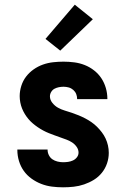

<svg xmlns="http://www.w3.org/2000/svg" viewBox="-20 -791 540 819"><path d="M249 8Q225 8 201.5 5Q178 2 156 -6.5Q134 -15 114.5 -29Q95 -43 81.5 -62Q68 -81 61 -104Q54 -127 54 -151V-153H183V-152Q183 -140 188.5 -129Q194 -118 203.5 -111.5Q213 -105 225 -102Q237 -99 249 -99Q260 -99 270.5 -100.5Q281 -102 291 -106.5Q301 -111 308 -120Q315 -129 315 -140Q315 -153 307 -164.5Q299 -176 287.5 -183.5Q276 -191 263.5 -195.5Q251 -200 238.5 -204.5Q226 -209 213.5 -213.5Q201 -218 188.5 -223Q176 -228 164 -234.5Q152 -241 141 -248.5Q130 -256 120 -264.5Q110 -273 101.5 -283Q93 -293 86 -304.5Q79 -316 74 -328.5Q69 -341 66.5 -354.5Q64 -368 64 -381Q64 -403 71 -425Q78 -447 91.5 -464.5Q105 -482 123.5 -495Q142 -508 163 -515.5Q184 -523 206.5 -525.5Q229 -528 251 -528Q274 -528 297 -525Q320 -522 341.5 -513.5Q363 -505 381.5 -490.5Q400 -476 412.5 -457Q425 -438 431.5 -415.5Q438 -393 438 -370V-368H309V-369Q309 -380 305 -390Q301 -400 292.5 -407.5Q284 -415 273 -418Q262 -421 251 -421Q241 -421 231 -419Q221 -417 212.5 -412.5Q204 -408 198.5 -399Q193 -390 193 -380Q193 -365 203.5 -352Q214 -339 227.5 -331.5Q241 -324 256 -319.5Q271 -315 286 -310Q301 -305 315.5 -299Q330 -293 343.5 -286Q357 -279 370 -270Q383 -261 394 -250Q405 -239 414.5 -226.5Q424 -214 430.5 -200Q437 -186 440.5 -170.5Q444 -155 444 -139Q444 -116 436.5 -94Q429 -72 414.5 -54Q400 -36 380.5 -24Q361 -12 339 -4.5Q317 3 294.5 5.5Q272 8 249 8ZM237 -575 174 -625 299 -771 376 -709Z"/></svg>

Font: Iosevka Curly Heavy
Style: Regular
Weight: 900
Monospace: yes
Designer: Belleve Invis
Foundry: Belleve Invis
Version: Version 22.1.2; ttfautohint (v1.8.4)